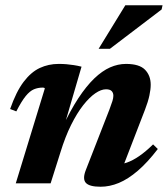

<svg xmlns="http://www.w3.org/2000/svg" viewBox="-20 -697 638 730"><path d="M42 -273.5 18.5 -282.5Q41.5 -348.5 69.8 -385.8Q98 -423 131.2 -438.5Q164.5 -454 203 -454Q219.5 -454 233 -452.8Q246.5 -451.5 260.2 -449.5Q274 -447.5 290 -443.5L220 -204L216.5 -211Q247.5 -277.5 278 -323.8Q308.5 -370 338.5 -398.8Q368.5 -427.5 398.5 -440.8Q428.5 -454 459 -454Q510 -454 531.5 -431.8Q553 -409.5 553 -375Q553 -357 548 -333.8Q543 -310.5 531.5 -280.5L437.5 -37L417.5 -71Q440 -71 462.2 -78.8Q484.5 -86.5 509.2 -103.5Q534 -120.5 562 -148L580 -130.5Q541 -79.5 504 -47.8Q467 -16 432 -1.5Q397 13 362.5 13Q319.5 13 306.2 -2Q293 -17 306.5 -51L396 -280.5Q404 -301.5 407.5 -313Q411 -324.5 411 -333Q411 -344 404.5 -350.8Q398 -357.5 383 -357.5Q364.5 -357.5 342.2 -342.2Q320 -327 296.2 -296.8Q272.5 -266.5 250.2 -221.8Q228 -177 210 -118.5L172.5 0H40L150.5 -361Q149.5 -362.5 147.8 -363.2Q146 -364 143 -364Q124.5 -364 109 -357.5Q93.5 -351 77.8 -331.8Q62 -312.5 42 -273.5ZM355 -511.5 456.5 -677H598L594.5 -661L398 -511.5Z"/></svg>

Font: Newsreader 24pt
Style: Bold Italic
Weight: 700
Italic angle: -17°
Designer: Hugues Gentile
Foundry: Production Type
Version: Version 1.003